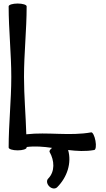

<svg xmlns="http://www.w3.org/2000/svg" viewBox="-20 -836 603 1088"><path d="M304 225C361 168 387 87 366 14C416 20 465 23 514 14C523 13 526 -11 521 -38C516 -66 505 -87 497 -86C375 -64 251 -89 129 -75C126 -183 116 -292 116 -400C116 -533 131 -667 131 -800C131 -809 108 -816 80 -816C52 -816 29 -809 29 -800C29 -667 44 -533 44 -400C44 -267 29 -133 29 0C29 9 52 16 80 16C108 16 131 9 131 0V-3C179 -9 227 -5 275 2C264 11 258 20 261 25C289 74 292 136 254 175C242 186 245 206 259 220C273 234 293 236 304 225Z"/></svg>

Font: Nupuram Medium
Style: Regular
Weight: 500
Designer: Santhosh Thottingal (santhosh.thottingal@gmail.com)
Foundry: SMC
Version: Version 1.000